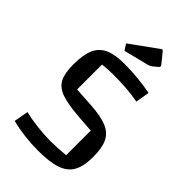

<svg xmlns="http://www.w3.org/2000/svg" viewBox="-254 -924 1026 1026"><g transform="rotate(45 259.5 -411.0)"><path d="M46 0ZM257 -68Q308 -68 370 -74V-260L275 -267Q183 -274 137 -290.5Q91 -307 72.5 -342.5Q54 -378 54 -445Q54 -517 72.5 -559.5Q91 -602 132.5 -621Q174 -640 244 -640Q345 -640 446 -621L433 -542Q353 -557 250 -557Q199 -557 163 -552V-364L274 -357Q354 -352 398 -333.5Q442 -315 460.5 -276.5Q479 -238 479 -170Q479 -100 457 -60Q435 -20 385 -2.5Q335 15 248 15Q142 15 46 -9L61 -91Q101 -81 154.5 -74.5Q208 -68 257 -68ZM174 -723 326 -833Q331 -837 334 -837Q338 -837 342 -832L385 -779Q392 -771 392 -767Q392 -762 385 -756L358 -734Q350 -728 336 -724L196 -689Z"/></g></svg>

Font: Changa
Style: Regular
Weight: 400
Designer: Eduardo Rodriguez Tunni
Foundry: Eduardo Rodriguez Tunni
Version: Version 2.002; ttfautohint (v1.5.10-5e6f)